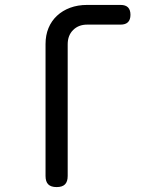

<svg xmlns="http://www.w3.org/2000/svg" viewBox="-20 -750 640 780"><path d="M255 -35Q255 -12 244 -1Q233 10 210 10Q187 10 176 -1Q165 -12 165 -35V-571Q165 -607 177 -636Q189 -665 211.5 -686Q234 -707 265 -718.5Q296 -730 334 -730H470Q490 -730 500 -720Q510 -710 510 -690Q510 -670 500 -660Q490 -650 470 -650H334Q299 -650 277 -628Q255 -606 255 -570Z"/></svg>

Font: Maple Mono NL
Style: Regular
Weight: 400
Monospace: yes
Designer: subframe7536
Version: Version 7.000